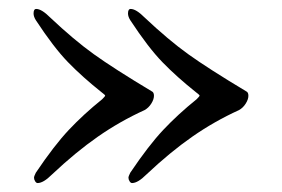

<svg xmlns="http://www.w3.org/2000/svg" viewBox="-20 -427 631 429"><path d="M307 -37Q360 -87 409.5 -121.5Q459 -156 514 -181Q523 -186 529 -195.5Q535 -205 535 -213Q535 -221 530 -223Q445 -274 400.5 -306Q356 -338 303 -388Q284 -407 272 -407Q266 -407 266 -397Q266 -390 271 -382Q311 -321 343 -288Q375 -255 419 -220Q426 -215 426 -213Q426 -212 419 -205Q378 -172 345 -137Q312 -102 271 -41Q267 -33 267 -30Q267 -26 269.5 -22Q272 -18 275 -18Q288 -18 307 -37ZM96 -37Q149 -87 198.5 -121.5Q248 -156 303 -181Q312 -186 318 -195.5Q324 -205 324 -213Q324 -221 319 -223Q234 -274 189.5 -306Q145 -338 92 -388Q73 -407 61 -407Q55 -407 55 -397Q55 -390 60 -382Q100 -321 132 -288Q164 -255 208 -220Q215 -215 215 -213Q215 -212 208 -205Q167 -172 134 -137Q101 -102 60 -41Q56 -33 56 -30Q56 -26 58.5 -22Q61 -18 64 -18Q77 -18 96 -37Z"/></svg>

Font: EB Garamond Medium
Style: Regular
Weight: 500
Designer: Georg Duffner and Octavio Pardo
Foundry: Georg Duffner
Version: Version 1.000